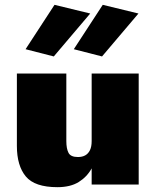

<svg xmlns="http://www.w3.org/2000/svg" viewBox="-20 -765 645 796"><path d="M203 -531 354 -709 206 -745 86 -561ZM403 -531 554 -709 406 -745 286 -561ZM255 -180V-460H50V-160Q50 -78 87 -33.5Q124 11 218 11Q272 11 306.5 -10.5Q341 -32 360 -67V0H555V-460H360V-180Q360 -157 353 -142.5Q346 -128 333.5 -121Q321 -114 303 -114Q273 -114 264 -131.5Q255 -149 255 -180Z"/></svg>

Font: Jost Black
Style: Regular
Weight: 900
Version: Version 3.710